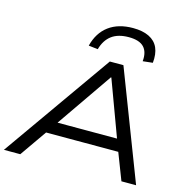

<svg xmlns="http://www.w3.org/2000/svg" viewBox="-140 -1073 1187 1201"><g transform="rotate(15 453.5 -472.5)"><path d="M-9 0 488 -705H576L847 0H752L674 -202L718 -173H178L238 -202L97 0ZM520 -611 256 -229 223 -251H697L664 -230L523 -611ZM395 -760 335 -767Q357 -854 418.5 -899.5Q480 -945 575 -945Q638 -945 679.5 -924.5Q721 -904 738.5 -864.5Q756 -825 750 -767L686 -760Q692 -820 662.5 -851.5Q633 -883 564 -883Q495 -883 453.5 -852Q412 -821 395 -760Z"/></g></svg>

Font: Nunito Sans 10pt Expanded
Style: Italic
Weight: 400
Width: 7
Italic angle: -9°
Designer: Vernon Adams
Foundry: Vernon Adams
Version: Version 3.101;gftools[0.9.27]